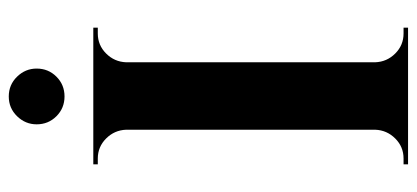

<svg xmlns="http://www.w3.org/2000/svg" viewBox="-270 -658 928 427"><g transform="rotate(-90 193.5 -444.0)"><path d="M269 -700V0H119V-700ZM122 -73V0H42V-10Q42 -10 48.5 -10Q55 -10 55 -10Q81 -10 99.5 -28.5Q118 -47 119 -73ZM122 -627H119Q118 -653 99.5 -671.5Q81 -690 55 -690Q55 -690 48.5 -690Q42 -690 42 -690V-700H122ZM266 -73H269Q270 -47 288.5 -28.5Q307 -10 333 -10Q333 -10 339 -10Q345 -10 346 -10V0H266ZM266 -627V-700H346V-690Q345 -690 339 -690Q333 -690 333 -690Q307 -690 288.5 -671.5Q270 -653 269 -627ZM193 -764Q167 -764 149 -782Q131 -800 131 -826Q131 -851 149 -869.5Q167 -888 193 -888Q219 -888 237 -869.5Q255 -851 255 -826Q255 -800 237 -782Q219 -764 193 -764Z"/></g></svg>

Font: Cinzel
Style: Bold
Weight: 700
Designer: Natanael Gama
Version: Version 2.000